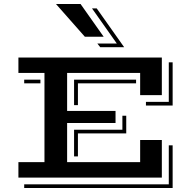

<svg xmlns="http://www.w3.org/2000/svg" viewBox="-20 -899 982 972"><path d="M263.2 -878.9H387.7L504.9 -712.9H409.7ZM472.7 -678.7H571.3L445.8 -856.4H469.7L608.4 -660.2H487.3ZM73.2 -78.1H205.1V-529.8H73.2V-607.9H799.3V-417.5H689.5V-529.8H319.8V-337.4H564.9V-276.4H319.8V-78.1H689.5V-190.4H799.3V0H73.2ZM718.8 -383.3H834.5V-583.5H854V-364.7H718.8ZM355 -495.6H668.9V-477.1H374.5V-366.7H355ZM102.5 -495.6H184.6V-477.1H102.5ZM355 -242.2H599.6V-313H619.1V-223.6H374.5V-107.4H355ZM834.5 34.2V-163.1H854V52.7H102.5V34.2Z"/></svg>

Font: Vast Shadow
Style: Regular
Weight: 400
Designer: Nicole Fally
Foundry: Nicole Fally
Version: Version 1.002